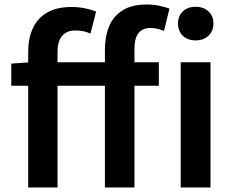

<svg xmlns="http://www.w3.org/2000/svg" viewBox="-20 -831 1034 851"><path d="M105 0V-603Q105 -660 125 -704.5Q145 -749 187.5 -774.5Q230 -800 297 -800Q329 -800 357.5 -794Q386 -788 406 -780L381 -682Q366 -689 349.5 -692.5Q333 -696 312 -696Q277 -696 256 -672.5Q235 -649 235 -602V0ZM445 0V-612Q445 -669 463.5 -714Q482 -759 523 -785Q564 -811 629 -811Q660 -811 686 -805.5Q712 -800 731 -793L707 -694Q677 -707 646 -707Q612 -707 594 -684.5Q576 -662 576 -614V0ZM30 -451V-549L112 -555H684V-451ZM781 0V-555H913V0ZM847 -652Q812 -652 790.5 -672.5Q769 -693 769 -727Q769 -760 790.5 -780.5Q812 -801 847 -801Q882 -801 904 -780.5Q926 -760 926 -727Q926 -693 904 -672.5Q882 -652 847 -652Z"/></svg>

Font: Noto Sans KR SemiBold
Style: Regular
Weight: 600
Designer: Ryoko NISHIZUKA  (kana, bopomofo & ideographs); Paul D. Hunt (Latin, Greek & Cyrillic); Sandoll Communications , Soo-you
Foundry: Adobe
Version: Version 2.004-H2;hotconv 1.0.118;makeotfexe 2.5.65603